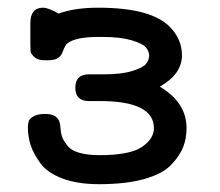

<svg xmlns="http://www.w3.org/2000/svg" viewBox="-20 -470 565 494"><path d="M51.8 -142.1Q51.8 -151.9 54 -158.4Q56.2 -165 66.7 -170.9Q77.1 -176.8 96.2 -176.8Q128.4 -176.8 133.8 -153.8Q134.8 -150.9 136 -137Q137.2 -123 141.1 -114.5Q145 -106 154.1 -94.5Q163.1 -83 184.1 -76.9Q205.1 -70.8 235.8 -70.8Q314 -70.8 345 -91.8Q376 -112.8 376 -140.1Q376 -210 236.8 -210H209Q173.8 -210 173.8 -244.1Q173.8 -279.3 210 -278.8H249Q293 -278.8 320.6 -287.4Q348.1 -295.9 356 -305.9Q363.8 -315.9 363.8 -326.9Q363.8 -337.9 355.5 -347.9Q347.2 -357.9 318.1 -366.5Q289.1 -375 243.2 -375H233.9Q196.8 -375 175.8 -368.9Q154.8 -362.8 149.4 -354Q144 -345.2 141.1 -336.2Q138.2 -327.1 129.6 -321Q121.1 -314.9 102.1 -314.9H95.2Q77.1 -314.9 68.1 -323.5Q59.1 -332 58.6 -338.1Q58.1 -344.2 58.1 -356V-410.2Q58.1 -450.2 90.8 -450.2Q104 -450.2 130.9 -435.1Q171.9 -450.2 232.9 -450.2Q371.1 -450.2 418.9 -398.9Q447.8 -368.2 448.2 -328.1Q448.2 -279.3 391.1 -247.1Q460 -206.1 460 -140.1Q460 -114.3 451.4 -92Q442.9 -69.8 420.9 -46.4Q398.9 -22.9 351.6 -9.5Q304.2 3.9 234.9 3.9Q178.7 3.9 139.9 -11Q101.1 -25.9 83.5 -50.5Q65.9 -75.2 58.8 -96.7Q51.8 -118.2 51.8 -142.1Z"/></svg>

Font: CMU Typewriter Text
Style: Bold
Weight: 700
Version: Version 0.7.0